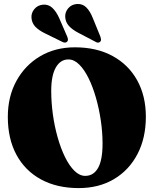

<svg xmlns="http://www.w3.org/2000/svg" viewBox="-20 -952 791 982"><path d="M363 -710Q474.5 -710 556 -665.5Q637.5 -621 681.8 -541Q726 -461 726 -355Q726 -246 683 -163.8Q640 -81.5 562.8 -35.8Q485.5 10 382.5 10Q271.5 10 190 -34.2Q108.5 -78.5 64.2 -160.2Q20 -242 20 -354Q20 -458 64 -538.2Q108 -618.5 185.2 -664.2Q262.5 -710 363 -710ZM504.5 -217.5Q504.5 -276 495.5 -336.5Q486.5 -397 470.5 -452.8Q454.5 -508.5 432.8 -552.5Q411 -596.5 385 -622.2Q359 -648 330 -648Q289 -648 265.5 -606.8Q242 -565.5 242 -487.5Q242 -428 250.5 -366.5Q259 -305 275 -248.8Q291 -192.5 312.8 -148.2Q334.5 -104 360.8 -78.2Q387 -52.5 416 -52.5Q458.5 -52.5 481.5 -93Q504.5 -133.5 504.5 -217.5ZM454.5 -860 493.5 -764.5Q496 -757 496.8 -750.5Q497.5 -744 492.5 -738.5Q482.5 -729 467 -739L380 -784.5Q350.5 -800 332.8 -819Q315 -838 313.5 -866Q312.5 -890.5 329.2 -910Q346 -929.5 373.5 -931.5Q402 -933.5 421.5 -914Q441 -894.5 454.5 -860ZM282.5 -860 323.5 -765.5Q326.5 -758 327.5 -751.5Q328.5 -745 324 -739.5Q314.5 -729.5 298.5 -738L210 -781.5Q180 -796 161.8 -814.2Q143.5 -832.5 141 -860Q139 -885 155.2 -905Q171.5 -925 198.5 -928Q227 -931 247.2 -912.2Q267.5 -893.5 282.5 -860Z"/></svg>

Font: Fraunces 144pt S050 Black
Style: Regular
Weight: 900
Version: Version 1.000; ttfautohint (v1.8.3)